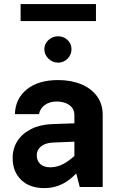

<svg xmlns="http://www.w3.org/2000/svg" viewBox="-20 -940 608 965"><path d="M462.3 -919.7H83.6V-834.2H462.3ZM202.9 -692.5Q202.9 -665.1 223.6 -645.1Q244.4 -625.1 272.1 -625.1Q299.9 -625.1 319.6 -645.1Q339.3 -665.1 339.3 -692.5Q339.3 -720.2 319.6 -738.9Q299.9 -757.6 272.1 -757.6Q244.4 -757.6 223.6 -738.9Q202.9 -720.2 202.9 -692.5ZM496.2 -361.9Q496.2 -417.6 467.2 -456.8Q438.3 -495.9 387.8 -516.7Q337.3 -537.6 272.3 -537.6Q172.7 -537.6 114.9 -490.9Q57.2 -444.3 54.9 -366.5H176.2Q180.8 -394.4 205 -412.1Q229.1 -429.8 264.8 -429.8Q288.7 -429.8 309 -422.2Q329.4 -414.7 341.6 -399.5Q353.9 -384.4 353.9 -361.9V-104.9L380.8 0H496.2ZM415.2 -130 372.1 -172.7Q345.5 -147 322.2 -130.6Q298.9 -114.2 276.9 -106.7Q254.8 -99.2 231.2 -99.2Q200.2 -99.2 182.4 -115.7Q164.7 -132.3 164.7 -159.7Q164.7 -186.6 186.2 -204.2Q207.7 -221.8 246.3 -223.5L411.7 -230.3V-322.4L242.5 -316.2Q181.9 -314.1 137.2 -291.8Q92.5 -269.5 68 -232Q43.6 -194.5 43.6 -146Q43.6 -77.2 86.4 -35.9Q129.2 5.4 202.2 5.4Q262.6 5.4 311.9 -25.7Q361.2 -56.9 415.2 -130Z"/></svg>

Font: Estedad-FD VF
Style: Regular
Weight: 100
Designer: Amin Abedi
Version: Version 7.3